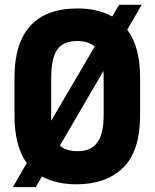

<svg xmlns="http://www.w3.org/2000/svg" viewBox="-20 -745 640 795"><path d="M566.9 -725.1 506.8 -622.1Q560.1 -551.3 560.1 -424.8V-267.1Q560.1 -116.7 487.8 -48.8Q418 18.1 296.9 18.1Q213.9 18.1 153.8 -14.2L127.9 29.8H33.2L90.8 -69.8Q40 -139.6 40 -267.1V-424.8Q40 -566.4 105.7 -638.2Q171.4 -710 300.8 -710Q385.7 -710 444.8 -676.8L473.1 -725.1ZM191.9 -418V-269V-245.1L372.1 -551.8Q345.7 -575.2 300.8 -575.2Q243.2 -575.2 217.8 -541Q191.9 -504.9 191.9 -418ZM409.2 -269V-418Q409.2 -439.9 408.2 -451.2L228 -142.1Q253.9 -119.1 300.8 -119.1Q356.9 -119.1 381.8 -153.8Q409.2 -188.5 409.2 -269Z"/></svg>

Font: D-DIN-PRO Heavy
Style: Bold
Weight: 900
Designer: Charles Nix
Foundry: CyberFei
Version: Version 1.000;hotconv 1.0.109;makeotfexe 2.5.65596